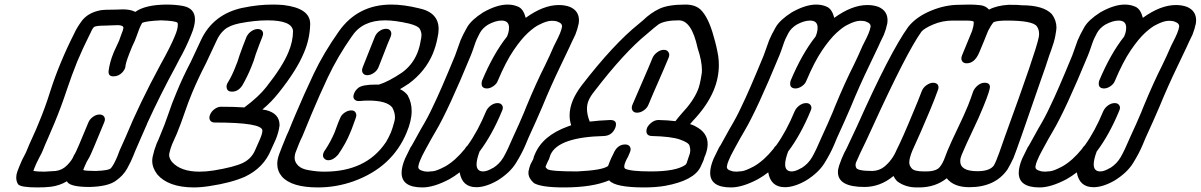

<svg xmlns="http://www.w3.org/2000/svg" viewBox="-20 -820 5253 840"><path d="M174 -69 224 -72Q253 -76 273.5 -97Q294 -118 301 -135Q303 -141 307 -146Q314 -156 367 -285Q373 -299 387 -309Q401 -319 415 -319Q430 -319 436 -309Q439 -304 439 -298Q439 -292 436 -285Q381 -151 372 -134Q358 -112 349 -89Q346 -82 344 -76Q356 -72 399 -72Q458 -74 466 -85Q479 -101 494 -137L503 -161Q516 -189 529 -219Q589 -365 682 -537Q726 -616 744 -660Q758 -692 758 -711Q758 -716 757 -720Q749 -729 684 -731Q619 -728 602 -720Q596 -710 589 -693Q582 -675 578 -663Q574 -651 570 -642L558 -616Q531 -551 529 -532Q529 -526 526 -519Q523 -512 515 -503Q499 -486 476 -486Q455 -486 455 -505V-509Q460 -549 478 -592L501 -642Q504 -649 507 -659Q510 -669 514 -678Q518 -687 519 -694Q520 -696 520 -698Q520 -709 497 -710Q480 -710 466 -709Q452 -708 441 -708Q405 -708 393 -703Q386 -699 376 -676L370 -664Q342 -608 318 -551Q293 -489 272 -426Q248 -353 218 -281Q205 -249 191.5 -219Q178 -189 166 -159Q162 -149 153 -133Q136 -100 131 -86L126 -72Q144 -69 174 -69ZM143 0Q70 0 59 -14Q51 -27 51 -43Q51 -56 56 -70L65 -93Q74 -117 93 -152L96 -159Q109 -191 123 -221Q137 -251 149 -281Q178 -350 200 -421Q220 -484 246 -546Q272 -609 304 -672Q315 -697 336 -726Q363 -764 419 -775Q436 -778 489 -778Q503 -779 518 -779Q551 -779 572 -768Q615 -799 707 -800Q749 -800 780 -794Q833 -784 833 -735Q833 -707 816 -667Q793 -610 764 -559L749 -530Q681 -405 623 -278V-277Q610 -249 597.5 -219Q585 -189 571 -158L563 -138Q554 -115 536.5 -83Q519 -51 484.5 -27.5Q450 -4 372 -2Q291 -2 275 -23L273 -27Q241 -8 203 -3Q178 0 143 0Z M995 -419Q975 -419 972 -435Q971 -438 971 -441Q971 -447 974 -454L978 -461Q996 -491 1009 -525Q1020 -550 1028 -578Q1042 -618 1059 -660Q1067 -675 1080.5 -684Q1094 -693 1109 -693Q1124 -692 1129 -682Q1131 -678 1131 -673Q1131 -667 1128 -660L1127 -657Q1113 -622 1099 -583Q1091 -554 1079 -526Q1063 -486 1040 -446Q1022 -419 995 -419ZM826 0Q716 -1 668 -57Q646 -86 646 -116Q646 -126 648 -135Q654 -163 665 -191L674 -211Q703 -280 717.5 -324Q732 -368 752 -415Q778 -479 815 -550L859 -644Q912 -758 1042 -786H1043Q1109 -800 1173 -800Q1196 -800 1220 -798Q1337 -784 1337 -716V-712Q1335 -648 1310 -590Q1279 -514 1200 -415Q1167 -373 1128 -341L1145 -338Q1203 -323 1203 -273V-271Q1199 -240 1186 -209L1166 -165Q1134 -86 1052 -47Q991 -20 897 -6Q860 0 826 0ZM853 -69Q881 -69 914 -74Q1005 -89 1043 -107.5Q1081 -126 1097 -165L1116 -208Q1128 -235 1128 -249Q1127 -284 919 -284Q905 -284 899 -294Q896 -299 896 -305Q896 -311 899 -318Q905 -333 919 -343Q933 -353 947 -353Q1005 -353 1049 -350Q1112 -397 1144 -438Q1217 -530 1242 -592Q1262 -639 1262 -685Q1257 -731 1150 -731Q1095 -731 1028 -718Q984 -709 962 -690Q940 -671 927 -641L882 -545Q846 -475 821 -415Q803 -372 788 -327.5Q773 -283 754 -236L733 -189Q725 -169 721 -150Q720 -146 720 -142Q720 -127 733 -111Q771 -69 853 -69Z M1587 -491Q1573 -491 1567 -501Q1564 -506 1564 -512Q1564 -519 1567 -526Q1580 -558 1593 -591.5Q1606 -625 1620 -659Q1626 -674 1640 -684Q1654 -694 1669 -694Q1683 -694 1689 -684Q1692 -679 1692 -673Q1692 -667 1689 -659Q1675 -627 1662.5 -593.5Q1650 -560 1636 -526Q1630 -511 1615.5 -501Q1601 -491 1587 -491ZM1416 -119Q1411 -119 1406 -121Q1393 -128 1393 -140Q1393 -146 1396 -153Q1399 -160 1404 -166Q1427 -201 1444 -241Q1449 -254 1454.5 -269.5Q1460 -285 1468 -303Q1473 -317 1487.5 -327Q1502 -337 1517 -337Q1531 -337 1536 -327Q1539 -322 1539 -316Q1539 -310 1534.5 -298.5Q1530 -287 1524.5 -271Q1519 -255 1512 -239Q1493 -192 1459 -143Q1438 -119 1416 -119ZM1371 0Q1255 0 1213 -48Q1193 -72 1193 -103Q1193 -123 1202 -147Q1212 -174 1233 -225Q1242 -243 1258 -284L1274 -322Q1309 -405 1352 -496Q1395 -587 1462 -682Q1545 -800 1692 -800Q1746 -800 1812 -784Q1899 -766 1899 -693Q1899 -675 1894 -654Q1887 -618 1874 -586Q1841 -507 1767 -453L1765 -452Q1752 -443 1730 -430Q1753 -419 1765 -401V-400Q1781 -371 1781 -334Q1781 -292 1759 -240Q1696 -88 1527 -27Q1451 0 1371 0ZM1399 -69Q1581 -69 1667 -196L1668 -197Q1680 -217 1690 -240Q1697 -257 1705 -287Q1708 -297 1708 -307Q1708 -328 1696 -350Q1672 -380 1592 -380Q1573 -380 1554 -378H1548Q1537 -378 1530 -386Q1526 -391 1526 -397Q1526 -404 1530 -413Q1535 -425 1547 -435Q1564 -450 1625 -450H1638Q1680 -463 1738 -502Q1783 -534 1805 -586Q1815 -610 1820 -639V-640Q1824 -655 1824 -667Q1824 -680 1816.5 -693.5Q1809 -707 1769 -717Q1708 -731 1665 -731Q1566 -731 1521 -663L1520 -662Q1458 -574 1414 -481Q1376 -400 1343 -321L1303 -224Q1295 -208 1288 -191L1272 -150Q1269 -139 1269 -129Q1269 -111 1284.5 -95.5Q1300 -80 1333 -75H1334Q1366 -69 1399 -69Z M1828 0Q1737 0 1737 -64Q1737 -90 1752 -126L1776 -175L1782 -184Q1805 -226 1823 -258Q1852 -306 1874 -354Q1906 -419 1971 -577L1995 -644Q2005 -668 2023.5 -700.5Q2042 -733 2094 -766Q2154 -800 2201 -800Q2227 -800 2248.5 -790Q2270 -780 2280 -742Q2357 -798 2425 -798Q2451 -798 2473 -790Q2513 -773 2513 -731Q2513 -725 2512 -718Q2507 -693 2497 -668Q2490 -653 2482 -637L2472 -615Q2452 -572 2432 -531Q2389 -442 2353 -354Q2327 -293 2292 -217L2279 -186Q2264 -150 2237.5 -107Q2211 -64 2156 -30Q2105 -1 2064 -1Q2002 -1 1991 -66Q1969 -49 1946 -36Q1878 0 1828 0ZM1852 -69Q1859 -69 1875.5 -71Q1892 -73 1928 -92Q1972 -117 2014 -169Q2018 -177 2026 -184Q2070 -245 2107 -334Q2114 -349 2128 -359Q2142 -369 2157 -369Q2171 -369 2177 -359Q2180 -354 2180 -349Q2180 -342 2176 -334Q2133 -230 2078 -157Q2065 -122 2065 -101Q2065 -70 2094 -70Q2111 -70 2136 -85H2137Q2166 -103 2183 -132.5Q2200 -162 2225 -221Q2252 -279 2273 -329L2283 -354Q2326 -458 2365 -535Q2385 -576 2403 -618Q2426 -663 2430 -674Q2437 -691 2439 -704V-705Q2439 -718 2422 -724Q2414 -729 2393 -729Q2372 -729 2339 -712Q2319 -703 2290 -676.5Q2261 -650 2227 -600Q2193 -550 2158 -467Q2153 -453 2138.5 -443Q2124 -433 2110 -433Q2095 -433 2089 -443Q2087 -448 2087 -454Q2087 -460 2089 -467Q2138 -584 2198 -660Q2207 -680 2207 -699Q2207 -730 2174 -730Q2148 -730 2115 -712Q2091 -697 2079 -675Q2073 -664 2066 -649Q2060 -635 2054 -616.5Q2048 -598 2040 -578Q1941 -338 1887 -247Q1868 -215 1847 -176L1841 -165Q1825 -136 1818 -118Q1812 -105 1810 -91V-89Q1810 -78 1827 -73H1828Q1837 -69 1852 -69Z M2767 -327Q2753 -327 2747 -337Q2744 -342 2744 -348Q2744 -355 2747 -362Q2767 -409 2792 -466Q2817 -523 2835 -567Q2841 -581 2855.5 -591.5Q2870 -602 2884 -602Q2899 -602 2905 -591Q2908 -586 2908 -580Q2908 -574 2905 -567Q2886 -521 2861 -464.5Q2836 -408 2817 -362Q2811 -347 2796.5 -337Q2782 -327 2767 -327ZM2798 0Q2671 0 2645 -31Q2572 0 2447 0Q2348 0 2316 -19Q2292 -40 2292 -63V-69Q2295 -86 2301 -101Q2304 -108 2308 -114.5Q2312 -121 2314 -127Q2315 -130 2315 -132Q2315 -134 2320 -145Q2354 -227 2465 -267L2479 -272Q2472 -293 2472 -315Q2472 -347 2486 -381Q2498 -410 2523 -444Q2664 -627 2774 -715Q2784 -723 2793 -731Q2827 -764 2865.5 -782Q2904 -800 2979 -800Q3021 -800 3045 -778Q3080 -744 3103 -658Q3115 -618 3122 -576Q3125 -556 3125 -536Q3125 -479 3102 -424Q3074 -357 3011 -291L2999 -277Q3013 -273 3023 -267Q3076 -240 3076 -190Q3076 -167 3065 -139Q3062 -134 3060.5 -127Q3059 -120 3055 -112L3045 -90Q3016 -30 2890 -7Q2849 0 2798 0ZM2828 -70Q2938 -70 2979 -99L2984 -106Q2986 -111 2988.5 -120Q2991 -129 2995 -139Q3000 -151 3000 -162Q3000 -170 2996.5 -183Q2993 -196 2955 -209.5Q2917 -223 2830 -225Q2815 -226 2810 -236Q2808 -241 2808 -246Q2808 -253 2811 -261Q2818 -275 2832 -285Q2846 -295 2861 -295Q2903 -294 2935 -290Q2948 -307 2963 -324Q3013 -377 3033 -426Q3042 -447 3049 -492Q3051 -502 3051 -513Q3051 -553 3032 -610Q3006 -731 2950 -731Q2890 -731 2862 -714Q2849 -705 2811 -672Q2712 -592 2580 -420Q2563 -399 2555 -380Q2548 -363 2548 -344Q2548 -318 2560 -288Q2600 -293 2650 -295Q2675 -295 2675 -276Q2675 -270 2672 -261Q2658 -227 2623 -225Q2421 -220 2388 -142L2382 -124Q2378 -115 2374 -108L2367 -91Q2367 -86 2375 -80Q2388 -70 2505 -70Q2614 -75 2639 -93H2640L2648 -114Q2654 -129 2663 -146Q2680 -188 2715 -188Q2730 -188 2736 -178Q2739 -173 2739 -167Q2739 -161 2736 -154L2728 -135Q2720 -121 2716 -111Q2711 -99 2711 -91Q2711 -85 2715 -82Q2739 -70 2828 -70Z M3178 0Q3087 0 3087 -64Q3087 -90 3102 -126L3126 -175L3132 -184Q3155 -226 3173 -258Q3202 -306 3224 -354Q3256 -419 3321 -577L3345 -644Q3355 -668 3373.5 -700.5Q3392 -733 3444 -766Q3504 -800 3551 -800Q3577 -800 3598.5 -790Q3620 -780 3630 -742Q3707 -798 3775 -798Q3801 -798 3823 -790Q3863 -773 3863 -731Q3863 -725 3862 -718Q3857 -693 3847 -668Q3840 -653 3832 -637L3822 -615Q3802 -572 3782 -531Q3739 -442 3703 -354Q3677 -293 3642 -217L3629 -186Q3614 -150 3587.5 -107Q3561 -64 3506 -30Q3455 -1 3414 -1Q3352 -1 3341 -66Q3319 -49 3296 -36Q3228 0 3178 0ZM3202 -69Q3209 -69 3225.5 -71Q3242 -73 3278 -92Q3322 -117 3364 -169Q3368 -177 3376 -184Q3420 -245 3457 -334Q3464 -349 3478 -359Q3492 -369 3507 -369Q3521 -369 3527 -359Q3530 -354 3530 -349Q3530 -342 3526 -334Q3483 -230 3428 -157Q3415 -122 3415 -101Q3415 -70 3444 -70Q3461 -70 3486 -85H3487Q3516 -103 3533 -132.5Q3550 -162 3575 -221Q3602 -279 3623 -329L3633 -354Q3676 -458 3715 -535Q3735 -576 3753 -618Q3776 -663 3780 -674Q3787 -691 3789 -704V-705Q3789 -718 3772 -724Q3764 -729 3743 -729Q3722 -729 3689 -712Q3669 -703 3640 -676.5Q3611 -650 3577 -600Q3543 -550 3508 -467Q3503 -453 3488.5 -443Q3474 -433 3460 -433Q3445 -433 3439 -443Q3437 -448 3437 -454Q3437 -460 3439 -467Q3488 -584 3548 -660Q3557 -680 3557 -699Q3557 -730 3524 -730Q3498 -730 3465 -712Q3441 -697 3429 -675Q3423 -664 3416 -649Q3410 -635 3404 -616.5Q3398 -598 3390 -578Q3291 -338 3237 -247Q3218 -215 3197 -176L3191 -165Q3175 -136 3168 -118Q3162 -105 3160 -91V-89Q3160 -78 3177 -73H3178Q3187 -69 3202 -69Z M4004 0H3990Q3941 0 3905 -27Q3895 -37 3889 -50Q3831 -2 3762 -2Q3646 -2 3646 -67Q3646 -81 3652 -98L3662 -125Q3673 -152 3684 -171L3730 -269Q3874 -592 3954 -703Q3989 -747 4055 -774Q4116 -799 4176 -799L4222 -800Q4243 -800 4267.5 -797.5Q4292 -795 4307 -778Q4341 -796 4393 -799Q4441 -799 4450 -797Q4545 -797 4582 -758Q4602 -731 4602 -699Q4602 -690 4597 -663Q4592 -636 4578 -598L4571 -579Q4558 -537 4529 -456Q4430 -168 4414 -129Q4403 -105 4388 -79Q4334 -1 4221 -1Q4153 -1 4122 -40Q4073 -1 4004 0ZM4033 -70Q4066 -70 4084 -82Q4098 -93 4110 -121L4125 -160Q4143 -203 4169.5 -257.5Q4196 -312 4215 -358Q4228 -391 4238 -421Q4244 -435 4258 -446.5Q4272 -458 4288 -458Q4311 -458 4311 -439Q4311 -433 4304.5 -412.5Q4298 -392 4282 -353Q4263 -306 4237 -252Q4206 -187 4187 -142Q4181 -127 4181 -115Q4181 -71 4256 -71Q4310 -71 4328 -96Q4333 -104 4339 -119Q4346 -134 4377 -224Q4513 -597 4524 -655Q4526 -664 4526 -672Q4526 -691 4516 -705Q4498 -730 4385 -730Q4343 -730 4327 -723Q4315 -709 4303 -685Q4296 -667 4284 -638Q4272 -609 4264 -590Q4244 -543 4209 -543Q4195 -543 4189 -553Q4186 -558 4186 -564Q4186 -571 4189 -578L4233 -685Q4240 -706 4240 -720V-725Q4237 -730 4203 -730H4148Q4103 -730 4063 -713Q4023 -696 4011 -681Q3947 -592 3798 -266Q3770 -204 3742 -147L3725 -109Q3723 -103 3723 -98Q3723 -93 3725 -88Q3728 -72 3797 -72Q3826 -73 3848 -90Q3884 -119 3903 -165Q3929 -216 3975 -328Q3996 -377 4013 -422Q4019 -437 4033 -447Q4047 -457 4061 -458Q4077 -458 4083 -449Q4086 -444 4086 -438Q4086 -432 4083 -425Q4068 -383 4049 -338Q4005 -233 3972 -162Q3958 -128 3958 -109Q3958 -95 3969.5 -82.5Q3981 -70 4023 -70Z M4528 0Q4437 0 4437 -64Q4437 -90 4452 -126L4476 -175L4482 -184Q4505 -226 4523 -258Q4552 -306 4574 -354Q4606 -419 4671 -577L4695 -644Q4705 -668 4723.5 -700.5Q4742 -733 4794 -766Q4854 -800 4901 -800Q4927 -800 4948.5 -790Q4970 -780 4980 -742Q5057 -798 5125 -798Q5151 -798 5173 -790Q5213 -773 5213 -731Q5213 -725 5212 -718Q5207 -693 5197 -668Q5190 -653 5182 -637L5172 -615Q5152 -572 5132 -531Q5089 -442 5053 -354Q5027 -293 4992 -217L4979 -186Q4964 -150 4937.5 -107Q4911 -64 4856 -30Q4805 -1 4764 -1Q4702 -1 4691 -66Q4669 -49 4646 -36Q4578 0 4528 0ZM4552 -69Q4559 -69 4575.5 -71Q4592 -73 4628 -92Q4672 -117 4714 -169Q4718 -177 4726 -184Q4770 -245 4807 -334Q4814 -349 4828 -359Q4842 -369 4857 -369Q4871 -369 4877 -359Q4880 -354 4880 -349Q4880 -342 4876 -334Q4833 -230 4778 -157Q4765 -122 4765 -101Q4765 -70 4794 -70Q4811 -70 4836 -85H4837Q4866 -103 4883 -132.5Q4900 -162 4925 -221Q4952 -279 4973 -329L4983 -354Q5026 -458 5065 -535Q5085 -576 5103 -618Q5126 -663 5130 -674Q5137 -691 5139 -704V-705Q5139 -718 5122 -724Q5114 -729 5093 -729Q5072 -729 5039 -712Q5019 -703 4990 -676.5Q4961 -650 4927 -600Q4893 -550 4858 -467Q4853 -453 4838.5 -443Q4824 -433 4810 -433Q4795 -433 4789 -443Q4787 -448 4787 -454Q4787 -460 4789 -467Q4838 -584 4898 -660Q4907 -680 4907 -699Q4907 -730 4874 -730Q4848 -730 4815 -712Q4791 -697 4779 -675Q4773 -664 4766 -649Q4760 -635 4754 -616.5Q4748 -598 4740 -578Q4641 -338 4587 -247Q4568 -215 4547 -176L4541 -165Q4525 -136 4518 -118Q4512 -105 4510 -91V-89Q4510 -78 4527 -73H4528Q4537 -69 4552 -69Z"/></svg>

Font: Bubblez Graffiti
Style: Italic
Weight: 400
Italic angle: -22.5°
Designer: GGBotNet
Foundry: GGBotNet
Version: 1.00